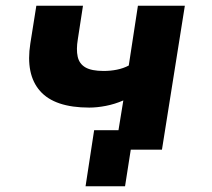

<svg xmlns="http://www.w3.org/2000/svg" viewBox="-20 -523 742 671"><path d="M417 128H279L309 -68H524L514 0H437ZM383 0 411 -172Q381 -159 350 -153Q319 -147 292 -147Q171 -147 120 -205Q69 -263 86 -371L107 -503H270L252 -386Q246 -350 251.5 -325Q257 -300 278.5 -287.5Q300 -275 342 -275Q366 -275 388.5 -279.5Q411 -284 430 -294L462 -503H626L546 0Z"/></svg>

Font: Nunito Sans 7pt ExtraBold
Style: Italic
Weight: 800
Italic angle: -9°
Designer: Vernon Adams
Foundry: Vernon Adams
Version: Version 3.101;gftools[0.9.27]